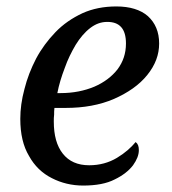

<svg xmlns="http://www.w3.org/2000/svg" viewBox="-20 -566 533 596"><path d="M238 10C203 10 170 2 141 -13C111 -28 87 -51 70 -82C52 -112 43 -150 43 -197C43 -226 47 -257 56 -290C64 -322 76 -353 92 -384C108 -414 128 -441 152 -466C176 -491 204 -510 236 -525C267 -539 302 -546 341 -546C383 -546 416 -536 439 -516C462 -495 474 -467 474 -431C474 -396 462 -364 437 -333C412 -302 377 -278 334 -259C290 -240 240 -231 184 -231H149C148 -224 148 -217 148 -210C147 -203 147 -196 147 -189C147 -146 156 -113 175 -89C194 -65 221 -53 257 -53C289 -53 318 -61 343 -76C368 -91 387 -108 401 -125C408 -120 411 -112 411 -100C411 -85 405 -70 393 -53C380 -36 361 -21 336 -9C311 4 278 10 238 10ZM158 -277H168C207 -277 242 -284 273 -297C303 -310 327 -328 345 -351C362 -374 371 -400 371 -431C371 -454 366 -471 356 -482C346 -493 332 -498 313 -498C294 -498 277 -492 260 -479C243 -466 228 -448 215 -427C202 -405 190 -381 181 -355C171 -329 163 -303 158 -277Z"/></svg>

Font: NameLogos Serif
Style: Italic
Weight: 500
Version: Version 0.1